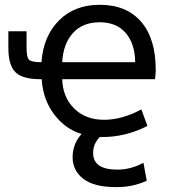

<svg xmlns="http://www.w3.org/2000/svg" viewBox="-20 -555 703 794"><path d="M151.4 -297.9Q159.2 -405.3 223.6 -470.2Q288.1 -535.2 392.6 -535.2Q502.9 -535.2 563.5 -465.3Q624 -395.5 624 -265.6Q624 -252.9 621.1 -227.5H237.3Q239.3 -153.3 286.6 -106.4Q334 -59.6 410.2 -59.6Q484.4 -59.6 564.5 -102.5L589.8 -34.2Q500 11.7 403.3 11.7H392.6Q364.3 41 365.2 78.1Q365.2 146.5 465.8 146.5Q520.5 146.5 573.2 118.2L586.9 192.4Q527.3 219.7 460 218.8Q369.1 218.8 324.7 184.6Q280.3 150.4 280.3 95.2Q280.3 40 317.4 -1Q251 -20.5 204.6 -81.1Q158.2 -141.6 152.3 -227.5H146.5Q73.2 -227.5 43.9 -256.3Q14.6 -285.2 14.6 -357.4V-425.8H89.8V-358.4Q89.8 -319.3 99.6 -308.6Q109.4 -297.9 146.5 -297.9ZM539.1 -297.9Q538.1 -374 500 -418.5Q461.9 -462.9 392.6 -462.9Q321.3 -462.9 281.2 -418Q241.2 -373 237.3 -297.9Z"/></svg>

Font: Nasu
Style: Regular
Weight: 400
Designer: Ryoko NISHIZUKA (kana &amp; ideographs); Paul D. Hunt (Latin, Greek &amp; Cyrillic); Wenlong ZHANG (bopomofo); Sandoll C
Version: Version 2014.1215